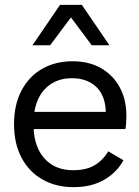

<svg xmlns="http://www.w3.org/2000/svg" viewBox="-20 -763 576 793"><path d="M284 10Q212 10 156.5 -21Q101 -52 69.5 -110.5Q38 -169 38 -250Q38 -331 69 -389.5Q100 -448 154.5 -479Q209 -510 279 -510Q349 -510 399 -480.5Q449 -451 475.5 -400.5Q502 -350 502 -286Q502 -269 501 -255Q500 -241 498 -230H119Q123 -152 166 -106Q209 -60 282 -60Q337 -60 371.5 -81Q406 -102 427 -138L490 -101Q462 -50 409.5 -20Q357 10 284 10ZM122 -301H417Q415 -369 377 -404.5Q339 -440 277 -440Q215 -440 174 -403.5Q133 -367 122 -301ZM432 -576H359L273 -691L187 -576H114L228 -743H318Z"/></svg>

Font: Prodigy Sans
Style: Regular
Weight: 400
Designer: Wei Huang
Foundry: Wei Huang
Version: Version 1.003; ttfautohint (v1.8.3)